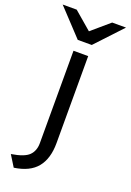

<svg xmlns="http://www.w3.org/2000/svg" viewBox="-236 -793 727 1068"><g transform="rotate(20 127.5 -259.0)"><path d="M-6 214 -47 148Q29.5 136 56.8 108.8Q84 81.5 84 36V-511H171V4Q171 96 128.2 148.5Q85.5 201 -6 214ZM85.5 -576 -60.5 -732H22.5L127.5 -642L232.5 -732H314.5L168.5 -576Z"/></g></svg>

Font: Overpass
Style: Regular
Weight: 400
Designer: Delve Withrington, Dave Bailey, Thomas Jockin
Foundry: Delve Fonts LLC
Version: Version 4.000